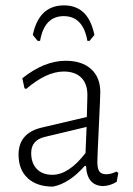

<svg xmlns="http://www.w3.org/2000/svg" viewBox="-20 -688 493 714"><path d="M120 -536 102 -558Q125 -668 218 -668Q309 -668 331 -558L313 -536H305Q289 -628 217 -628Q145 -628 129 -536ZM224 -462Q285 -462 319 -431Q353 -400 353 -345Q353 -330 347.5 -216Q342 -102 342 -87Q342 -61 349.5 -50.5Q357 -40 375 -40Q393 -40 413 -50L420 -45L414 -12Q390 3 363 4Q303 2 300 -71H295Q238 -6 177 6Q117 6 83 -25.5Q49 -57 49 -113Q49 -194 137 -214L303 -253L305 -334Q305 -377 282 -399.5Q259 -422 217 -422Q153 -422 77 -357L71 -360L63 -397Q145 -462 224 -462ZM302 -216 147 -179Q96 -167 96 -119Q96 -81 117 -59.5Q138 -38 175 -38Q236 -38 298 -119Z"/></svg>

Font: Alegreya Sans Light
Style: Regular
Weight: 300
Designer: Juan Pablo del Peral
Foundry: Huerta Tipografica
Version: Version 2.007